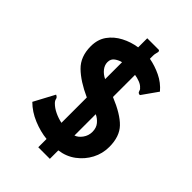

<svg xmlns="http://www.w3.org/2000/svg" viewBox="-208 -736 867 867"><g transform="rotate(45 225.0 -303.0)"><path d="M205 45V-8Q163 -12 118 -30.5Q73 -49 41 -81L94 -180Q106 -175 107.5 -166Q109 -157 118 -148Q133 -133 155 -122.5Q177 -112 201 -107V-269Q130 -301 90 -340Q50 -379 50 -445Q50 -489 72 -519.5Q94 -550 129.5 -568.5Q165 -587 205 -593V-651H279Q284 -649 284 -642Q284 -640 281.5 -631.5Q279 -623 279 -614V-594Q317 -587 353.5 -569.5Q390 -552 416 -521L363 -446Q351 -446 348.5 -456Q346 -466 341 -469Q332 -480 315 -486.5Q298 -493 283 -495V-354Q361 -322 396 -285.5Q431 -249 431 -183Q431 -140 411.5 -103Q392 -66 358 -40.5Q324 -15 279 -9V45ZM201 -386V-494Q186 -491 170 -480Q154 -469 154 -448Q154 -429 167 -412.5Q180 -396 201 -386ZM283 -108Q301 -114 315 -133.5Q329 -153 329 -177Q329 -203 315 -219.5Q301 -236 283 -244Z"/></g></svg>

Font: Inconsolata SemiCondensed Black
Style: Regular
Weight: 900
Width: 4
Monospace: yes
Designer: Raph Levien, Cyreal, Brenton Simpson
Foundry: Raph Levien, Cyreal, Google
Version: Version 3.001; ttfautohint (v1.8.2.53-6de2)